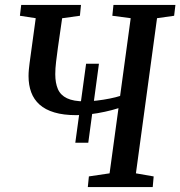

<svg xmlns="http://www.w3.org/2000/svg" viewBox="-20 -763 735 783"><path d="M287.1 -181 331.1 -503H383.5L340 -181ZM338.1 0 342.5 -43.6 426.9 -56.1 463.2 -321.9Q437.8 -313.7 407.5 -307.2Q377.3 -300.6 347.1 -297Q317 -293.4 290.8 -293.4Q238.8 -293.4 201.8 -304.5Q164.7 -315.5 141.5 -336.3Q118.2 -357.1 107.3 -386.6Q96.4 -416 96.4 -452.4Q96.4 -465.6 97.7 -479.5Q99 -493.4 100.7 -506L125.7 -688.8L61.2 -698.7L66.5 -743H310.3L305.9 -698.7L233.4 -688.6L216 -567.6Q212 -538.4 208.7 -510.8Q205.4 -483.3 205.4 -460.4Q205.4 -424.5 216.1 -399.7Q226.8 -374.9 253.2 -362.3Q279.5 -349.6 325.7 -349.6Q348.6 -349.6 375.7 -352.9Q402.8 -356.1 428 -361.2Q453.3 -366.3 469.8 -371.7L513 -688.8L438.1 -698.7L442.7 -743H695.4L690.1 -698.7L620.4 -688.8L534.3 -56.1L606.7 -43.5L602.8 0Z"/></svg>

Font: Merriweather 7pt Light
Style: Italic
Weight: 300
Italic angle: -7.8°
Designer: Eben Sorkin
Foundry: Eben Sorkin
Version: Version 2.200;gftools[0.9.31]